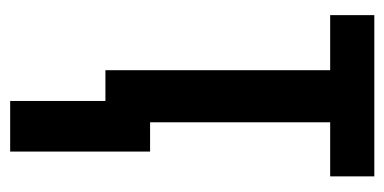

<svg xmlns="http://www.w3.org/2000/svg" viewBox="-214 -368 774 387"><g transform="rotate(90 173.5 -175.0)"><path d="M336 -542H11V-453H122V0H184V192H286V-90H227V-453H336Z"/></g></svg>

Font: Noto Sans Display Condensed Medium
Style: Regular
Weight: 500
Width: 3
Designer: Monotype Design Team
Foundry: Monotype Imaging Inc.
Version: Version 1.900